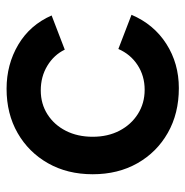

<svg xmlns="http://www.w3.org/2000/svg" viewBox="-10 -542 564 584"><g transform="rotate(-90 272.0 -250.0)"><path d="M296 12Q219 12 160 -21.5Q101 -55 67.5 -114Q34 -173 34 -250Q34 -327 67.5 -386Q101 -445 159.5 -478.5Q218 -512 294 -512Q368 -512 428 -476.5Q488 -441 517 -375L413 -335Q397 -368 364 -388Q331 -408 289 -408Q248 -408 216 -387.5Q184 -367 166 -331.5Q148 -296 148 -250Q148 -204 166.5 -168.5Q185 -133 217.5 -112.5Q250 -92 291 -92Q333 -92 366 -113.5Q399 -135 415 -172L519 -132Q490 -64 430.5 -26Q371 12 296 12Z"/></g></svg>

Font: Figtree Light SemiBold
Style: Regular
Weight: 600
Version: Version 2.002